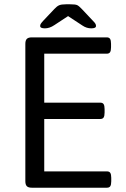

<svg xmlns="http://www.w3.org/2000/svg" viewBox="-20 -874 586 894"><path d="M98 -30V-670Q98 -686 105 -693Q112 -700 128 -700H477Q488 -700 492.5 -693Q497 -686 497 -670V-654Q497 -638 492.5 -631Q488 -624 477 -624H186V-396H447Q458 -396 462.5 -389Q467 -382 467 -366V-350Q467 -334 462.5 -327Q458 -320 447 -320H186V-76H478Q489 -76 493.5 -69Q498 -62 498 -46V-30Q498 -14 493.5 -7Q489 0 478 0H128Q112 0 105 -7Q98 -14 98 -30ZM167 -753Q167 -758 169.5 -762.5Q172 -767 181 -777L233 -832Q245 -845 255.5 -849.5Q266 -854 287 -854H307Q330 -854 338.5 -850.5Q347 -847 361 -832L411 -779Q422 -768 424.5 -763Q427 -758 427 -753Q427 -742 405 -742Q383 -742 364 -755L297 -799L233 -757Q211 -742 189 -742Q167 -742 167 -753Z"/></svg>

Font: Asap-Regular
Style: Regular
Weight: 400
Designer: Pablo Cosgaya
Foundry: Omnibus-Type
Version: Version 2.000; ttfautohint (v1.8)